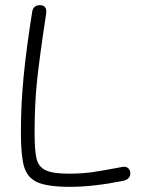

<svg xmlns="http://www.w3.org/2000/svg" viewBox="-20 -723 557 744"><path d="M61 -211Q61 -317 71.5 -426Q82 -535 105 -679Q110 -703 135 -703Q149 -703 155 -694.5Q161 -686 159 -671Q132 -494 123 -404.5Q114 -315 114 -210Q114 -140 121.5 -108.5Q129 -77 156.5 -63.5Q184 -50 247 -50Q296 -50 338.5 -56Q381 -62 453 -76Q468 -79 476.5 -71.5Q485 -64 485 -51Q485 -28 456 -22Q341 1 252 1Q165 1 125.5 -16.5Q86 -34 73.5 -76.5Q61 -119 61 -211Z"/></svg>

Font: Mali Light
Style: Regular
Weight: 300
Designer: Kitiyaporn Chalermlarp | Katatrad Aksorn Co.,Ltd.
Foundry: Cadson Demak Co.,Ltd.
Version: Version 1.000; ttfautohint (v1.6)